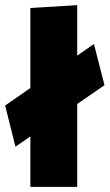

<svg xmlns="http://www.w3.org/2000/svg" viewBox="-20 -726 426 746"><path d="M345 -555 280 -510V-706L98 -695V-384L0 -316L40 -156L98 -196V0H280V-322L386 -395Z"/></svg>

Font: Catamaran Black
Style: Regular
Weight: 900
Designer: Pria Ravichandran
Version: Version 2.000